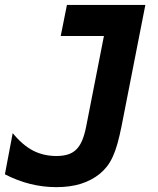

<svg xmlns="http://www.w3.org/2000/svg" viewBox="-21 -749 643 783"><path d="M208.5 14.2Q100.6 14.2 -1 -38.1L30.8 -206.1Q70.8 -157.2 113.5 -135Q156.2 -112.8 209 -112.8Q234.9 -112.8 254.6 -118.7Q274.4 -124.5 289.1 -138.4Q303.7 -152.3 313.7 -175.5Q323.7 -198.7 330.6 -233.9L402.8 -602.1H226.6L252 -729H571.8L474.6 -233.9Q466.3 -192.9 457.8 -162.6Q449.2 -132.3 438.7 -109.6Q428.2 -86.9 415.3 -70.3Q402.3 -53.7 385.7 -40Q352.5 -13.2 308.8 0.5Q265.1 14.2 208.5 14.2Z"/></svg>

Font: Hack
Style: Bold Italic
Weight: 700
Italic angle: -11°
Monospace: yes
Designer: Christopher Simpkins
Foundry: Christopher Simpkins
Version: Version 2.017; ttfautohint (v1.4.1) -l 4 -r 80 -G 350 -x 0 -